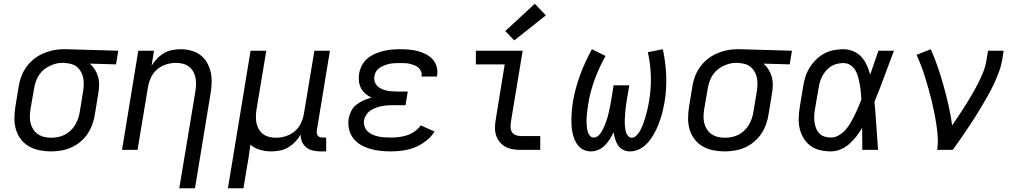

<svg xmlns="http://www.w3.org/2000/svg" viewBox="-20 -801 5440 1026"><path d="M252 8Q221 8 191 2Q161 -4 135.5 -18.5Q110 -33 92 -56.5Q74 -80 65.5 -108Q57 -136 57 -167.5Q57 -199 62 -230L80 -340Q84 -367 94 -393Q104 -419 120.5 -442.5Q137 -466 160 -484.5Q183 -503 209 -514.5Q235 -526 262 -532Q289 -538 316 -538Q320 -538 324.5 -538Q329 -538 333 -538L612 -530L600 -457L460 -461Q476 -447 487.5 -428.5Q499 -410 504.5 -389.5Q510 -369 509.5 -346Q509 -323 505 -300L487 -190Q483 -163 473.5 -136.5Q464 -110 448 -86Q432 -62 409 -43Q386 -24 360 -12.5Q334 -1 306.5 3.5Q279 8 252 8ZM253 -65Q271 -65 289.5 -68.5Q308 -72 325 -80.5Q342 -89 356.5 -102.5Q371 -116 381 -132.5Q391 -149 397 -166.5Q403 -184 406 -202L424 -312Q427 -330 427.5 -348Q428 -366 425 -383Q422 -400 414 -415Q406 -430 394 -441Q382 -452 365.5 -457.5Q349 -463 331 -464L321 -465Q318 -465 315.5 -465Q313 -465 311 -465Q293 -465 275.5 -460Q258 -455 241 -446.5Q224 -438 210 -425Q196 -412 186 -396Q176 -380 170.5 -362.5Q165 -345 162 -328L143 -218Q140 -199 139.5 -179.5Q139 -160 143.5 -142.5Q148 -125 158 -109.5Q168 -94 182.5 -84Q197 -74 215.5 -69.5Q234 -65 253 -65Z M938 205 1024 -312Q1027 -331 1027.5 -350Q1028 -369 1024.5 -386.5Q1021 -404 1012 -419.5Q1003 -435 989 -445.5Q975 -456 957 -460.5Q939 -465 920 -465Q903 -465 885.5 -461.5Q868 -458 851.5 -450.5Q835 -443 820.5 -431Q806 -419 796 -403.5Q786 -388 780 -371Q774 -354 771 -337L715 0H632L719 -530H803L790 -450Q802 -470 819 -487.5Q836 -505 856.5 -517Q877 -529 900 -533.5Q923 -538 945 -538Q974 -538 1001.5 -530.5Q1029 -523 1051 -506.5Q1073 -490 1086.5 -466Q1100 -442 1106 -415Q1112 -388 1111 -358.5Q1110 -329 1105 -300L1022 205Z M1198 205 1319 -530H1403L1351 -218Q1348 -199 1347.5 -180Q1347 -161 1350.5 -143.5Q1354 -126 1363 -110.5Q1372 -95 1386 -84.5Q1400 -74 1418 -69.5Q1436 -65 1455 -65Q1472 -65 1489.5 -68.5Q1507 -72 1523.5 -79.5Q1540 -87 1554.5 -99Q1569 -111 1579 -126.5Q1589 -142 1595 -159Q1601 -176 1604 -193L1660 -530H1743L1673 -104Q1672 -96 1673 -88.5Q1674 -81 1678.5 -75.5Q1683 -70 1690 -68Q1697 -66 1705 -66H1723V8H1693Q1672 8 1652 3.5Q1632 -1 1617 -13Q1602 -25 1594 -43.5Q1586 -62 1587 -82Q1575 -62 1558 -44Q1541 -26 1520 -13.5Q1499 -1 1476 3.5Q1453 8 1430 8Q1399 8 1369.5 -0.5Q1340 -9 1318 -28Q1318 -28 1318 -28Q1318 -28 1318 -28Q1314 5 1309 37.5Q1304 70 1298 102L1281 205Z M2069 8Q2040 8 2011.5 5Q1983 2 1956.5 -6Q1930 -14 1907 -27.5Q1884 -41 1867.5 -62.5Q1851 -84 1845 -111.5Q1839 -139 1843 -167Q1847 -188 1857 -208Q1867 -228 1885 -242Q1903 -256 1923.5 -265Q1944 -274 1965 -279Q1947 -288 1932.5 -300.5Q1918 -313 1909 -330Q1900 -347 1898 -367Q1896 -387 1899 -408Q1903 -430 1914 -451.5Q1925 -473 1943.5 -488.5Q1962 -504 1984 -513.5Q2006 -523 2028.5 -528.5Q2051 -534 2073.5 -536Q2096 -538 2118 -538Q2142 -538 2166 -536Q2190 -534 2212.5 -528Q2235 -522 2255.5 -511.5Q2276 -501 2291 -485Q2306 -469 2313 -446Q2320 -423 2316 -400Q2316 -398 2315.5 -396Q2315 -394 2315 -392H2232Q2232 -393 2232 -394Q2232 -395 2233 -396Q2235 -408 2229.5 -420Q2224 -432 2215 -440Q2206 -448 2194 -452.5Q2182 -457 2170 -460Q2158 -463 2144.5 -463.5Q2131 -464 2118 -464Q2105 -464 2091.5 -463.5Q2078 -463 2064.5 -460.5Q2051 -458 2037.5 -453Q2024 -448 2011.5 -440.5Q1999 -433 1991 -421Q1983 -409 1981 -395Q1978 -381 1981.5 -367.5Q1985 -354 1994 -344Q2003 -334 2015 -328Q2027 -322 2040 -318.5Q2053 -315 2067 -313.5Q2081 -312 2095 -312H2159L2147 -239H2083Q2068 -239 2052 -238Q2036 -237 2021 -234Q2006 -231 1990 -225.5Q1974 -220 1960.5 -211Q1947 -202 1937.5 -187.5Q1928 -173 1925 -158Q1923 -141 1928 -125.5Q1933 -110 1944.5 -99Q1956 -88 1971 -81.5Q1986 -75 2002 -71.5Q2018 -68 2035 -67Q2052 -66 2069 -66Q2090 -66 2111.5 -68.5Q2133 -71 2154.5 -78Q2176 -85 2195.5 -98.5Q2215 -112 2228 -131L2302 -98Q2284 -69 2256 -47.5Q2228 -26 2196.5 -13.5Q2165 -1 2132.5 3.5Q2100 8 2069 8Z M2763 0Q2741 0 2720 -3.5Q2699 -7 2681.5 -16.5Q2664 -26 2651 -41.5Q2638 -57 2631.5 -76.5Q2625 -96 2625 -117.5Q2625 -139 2629 -161L2677 -457H2523V-530H2773L2710 -149Q2708 -135 2708.5 -120.5Q2709 -106 2716 -95Q2723 -84 2736 -79Q2749 -74 2763 -74H2867V0ZM2728 -585 2680 -635 2838 -781 2897 -719Z M3138 8Q3118 8 3100 0Q3082 -8 3070 -22.5Q3058 -37 3050.5 -55.5Q3043 -74 3039 -93Q3035 -112 3034 -132Q3033 -152 3033.5 -172.5Q3034 -193 3036 -213.5Q3038 -234 3041 -254Q3047 -291 3057 -328Q3067 -365 3080 -400.5Q3093 -436 3109 -470.5Q3125 -505 3143 -538L3216 -502Q3199 -472 3184.5 -440.5Q3170 -409 3158 -376.5Q3146 -344 3137 -310.5Q3128 -277 3123 -243Q3121 -231 3119.5 -218.5Q3118 -206 3116.5 -193.5Q3115 -181 3114.5 -168.5Q3114 -156 3114.5 -143.5Q3115 -131 3116.5 -119Q3118 -107 3121.5 -95.5Q3125 -84 3133 -75Q3141 -66 3153 -66Q3165 -66 3174.5 -73.5Q3184 -81 3190.5 -91Q3197 -101 3202.5 -111.5Q3208 -122 3212 -133Q3216 -144 3220 -154.5Q3224 -165 3227 -176Q3230 -187 3232.5 -198Q3235 -209 3237.5 -220.5Q3240 -232 3242 -243Q3244 -254 3246 -265L3259 -345H3343L3329 -265Q3328 -254 3326 -243Q3324 -232 3323 -221Q3322 -210 3321 -198.5Q3320 -187 3319.5 -176Q3319 -165 3318.5 -154Q3318 -143 3319 -132.5Q3320 -122 3321.5 -111.5Q3323 -101 3326.5 -91Q3330 -81 3337.5 -73Q3345 -65 3356 -65Q3368 -65 3377.5 -73.5Q3387 -82 3393.5 -91.5Q3400 -101 3405 -111.5Q3410 -122 3414.5 -133Q3419 -144 3422.5 -154.5Q3426 -165 3429 -176Q3432 -187 3435 -198Q3438 -209 3440.5 -220Q3443 -231 3445 -242Q3447 -253 3449 -264Q3460 -330 3458 -394.5Q3456 -459 3442 -522L3522 -538Q3537 -468 3540 -397.5Q3543 -327 3531 -254Q3527 -234 3522.5 -213Q3518 -192 3511.5 -172Q3505 -152 3497 -132Q3489 -112 3478.5 -92.5Q3468 -73 3455 -55Q3442 -37 3425 -22.5Q3408 -8 3387.5 0Q3367 8 3346 8Q3326 8 3309.5 -0.5Q3293 -9 3283 -24Q3273 -39 3267.5 -57Q3262 -75 3259 -94Q3250 -75 3238.5 -57Q3227 -39 3212 -24Q3197 -9 3177.5 -0.5Q3158 8 3138 8Z M3852 8Q3821 8 3791 2Q3761 -4 3735.5 -18.5Q3710 -33 3692 -56.5Q3674 -80 3665.5 -108Q3657 -136 3657 -167.5Q3657 -199 3662 -230L3680 -340Q3684 -367 3694 -393Q3704 -419 3720.5 -442.5Q3737 -466 3760 -484.5Q3783 -503 3809 -514.5Q3835 -526 3862 -532Q3889 -538 3916 -538Q3920 -538 3924.5 -538Q3929 -538 3933 -538L4212 -530L4200 -457L4060 -461Q4076 -447 4087.5 -428.5Q4099 -410 4104.5 -389.5Q4110 -369 4109.5 -346Q4109 -323 4105 -300L4087 -190Q4083 -163 4073.5 -136.5Q4064 -110 4048 -86Q4032 -62 4009 -43Q3986 -24 3960 -12.5Q3934 -1 3906.5 3.5Q3879 8 3852 8ZM3853 -65Q3871 -65 3889.5 -68.5Q3908 -72 3925 -80.5Q3942 -89 3956.5 -102.5Q3971 -116 3981 -132.5Q3991 -149 3997 -166.5Q4003 -184 4006 -202L4024 -312Q4027 -330 4027.5 -348Q4028 -366 4025 -383Q4022 -400 4014 -415Q4006 -430 3994 -441Q3982 -452 3965.5 -457.5Q3949 -463 3931 -464L3921 -465Q3918 -465 3915.5 -465Q3913 -465 3911 -465Q3893 -465 3875.5 -460Q3858 -455 3841 -446.5Q3824 -438 3810 -425Q3796 -412 3786 -396Q3776 -380 3770.5 -362.5Q3765 -345 3762 -328L3743 -218Q3740 -199 3739.5 -179.5Q3739 -160 3743.5 -142.5Q3748 -125 3758 -109.5Q3768 -94 3782.5 -84Q3797 -74 3815.5 -69.5Q3834 -65 3853 -65Z M4420 8Q4391 8 4362.5 1.5Q4334 -5 4311.5 -21.5Q4289 -38 4274.5 -62Q4260 -86 4253.5 -113.5Q4247 -141 4248 -170.5Q4249 -200 4254 -230L4272 -340Q4276 -366 4284 -391Q4292 -416 4306.5 -439.5Q4321 -463 4341 -482.5Q4361 -502 4385 -515Q4409 -528 4435 -533Q4461 -538 4487 -538Q4515 -538 4540.5 -527Q4566 -516 4583.5 -496.5Q4601 -477 4612 -452.5Q4623 -428 4630 -402Q4641 -434 4652 -466Q4663 -498 4674 -530H4757Q4731 -462 4706 -393.5Q4681 -325 4653 -257Q4659 -193 4663 -128.5Q4667 -64 4672 0H4588Q4588 -30 4587.5 -59.5Q4587 -89 4587 -118Q4573 -94 4556 -72Q4539 -50 4518 -31.5Q4497 -13 4471.5 -2.5Q4446 8 4420 8ZM4420 -66Q4442 -66 4462.5 -78Q4483 -90 4498.5 -107.5Q4514 -125 4525.5 -145Q4537 -165 4547 -185.5Q4557 -206 4566 -227Q4575 -248 4583 -269Q4582 -289 4580 -309.5Q4578 -330 4574.5 -349.5Q4571 -369 4566 -388.5Q4561 -408 4551 -425Q4541 -442 4524.5 -453Q4508 -464 4487 -464Q4470 -464 4453 -460Q4436 -456 4421 -446.5Q4406 -437 4394 -423Q4382 -409 4374 -393.5Q4366 -378 4361 -361.5Q4356 -345 4354 -328L4335 -218Q4332 -200 4331 -182.5Q4330 -165 4332.5 -148Q4335 -131 4341 -115.5Q4347 -100 4358.5 -88Q4370 -76 4386.5 -71Q4403 -66 4420 -66Z M4988 0Q4993 -34 4991 -67.5Q4989 -101 4984 -134Q4979 -167 4972.5 -199Q4966 -231 4958.5 -262.5Q4951 -294 4942 -325.5Q4933 -357 4923.5 -388Q4914 -419 4902.5 -449Q4891 -479 4878 -508L4954 -538Q4975 -490 4992 -440.5Q5009 -391 5023 -340Q5037 -289 5049 -237Q5061 -185 5068 -131Q5087 -159 5105.5 -186.5Q5124 -214 5141.5 -242Q5159 -270 5175.5 -298.5Q5192 -327 5207 -356.5Q5222 -386 5234 -416Q5246 -446 5251 -477L5260 -530H5343L5335 -477Q5329 -445 5317 -413.5Q5305 -382 5290.5 -351Q5276 -320 5259 -290Q5242 -260 5224.5 -230.5Q5207 -201 5188.5 -172Q5170 -143 5150.5 -114Q5131 -85 5111.5 -56.5Q5092 -28 5071 0Z"/></svg>

Font: Iosevka Curly Extended
Style: Italic
Weight: 400
Width: 7
Italic angle: -9°
Monospace: yes
Designer: Belleve Invis
Foundry: Belleve Invis
Version: Version 11.1.0; ttfautohint (v1.8.3)